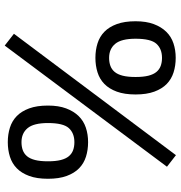

<svg xmlns="http://www.w3.org/2000/svg" viewBox="4 -757 765 813"><g transform="rotate(90 386.5 -350.5)"><path d="M70 0ZM70 -542Q70 -587 82 -619Q94 -651 114.5 -672Q135 -693 163.5 -702.5Q192 -712 225 -712Q258 -712 286.5 -703Q315 -694 335.5 -674Q356 -654 368 -621.5Q380 -589 380 -542Q380 -495 368 -462.5Q356 -430 335.5 -410Q315 -390 286.5 -381Q258 -372 225 -372Q192 -372 163.5 -381Q135 -390 114.5 -410Q94 -430 82 -462.5Q70 -495 70 -542ZM144 -542Q144 -482 165.5 -456Q187 -430 225 -430Q244 -430 259 -435.5Q274 -441 284.5 -453.5Q295 -466 300.5 -487.5Q306 -509 306 -542Q306 -575 300.5 -596.5Q295 -618 284.5 -630.5Q274 -643 259 -648.5Q244 -654 225 -654Q187 -654 165.5 -630.5Q144 -607 144 -542ZM427 -171Q427 -216 439 -248Q451 -280 471.5 -301Q492 -322 520.5 -331.5Q549 -341 582 -341Q615 -341 643.5 -332Q672 -323 692.5 -303Q713 -283 725 -250.5Q737 -218 737 -171Q737 -124 725 -91.5Q713 -59 692.5 -39Q672 -19 643.5 -10Q615 -1 582 -1Q549 -1 520.5 -10Q492 -19 471.5 -39Q451 -59 439 -91.5Q427 -124 427 -171ZM501 -171Q501 -111 522.5 -85Q544 -59 582 -59Q601 -59 616 -64.5Q631 -70 641.5 -82.5Q652 -95 657.5 -116.5Q663 -138 663 -171Q663 -204 657.5 -225.5Q652 -247 641.5 -259.5Q631 -272 616 -277.5Q601 -283 582 -283Q544 -283 522.5 -259.5Q501 -236 501 -171ZM637 -713 686 -675 173 12 123 -27Z"/></g></svg>

Font: PT Sans
Style: Regular
Weight: 400
Version: Version 2.003W OFL; ttfautohint (v1.6)